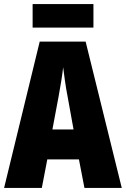

<svg xmlns="http://www.w3.org/2000/svg" viewBox="-20 -917 614 937"><path d="M392.1 0 365.2 -139.2H210.9L184.1 0H0L173.8 -713.9H397.9L574.2 0ZM338.9 -285.2 310.1 -444.8Q302.2 -484.9 297.1 -522Q292 -559.1 288.1 -588.9Q285.2 -560.5 279.3 -523.7Q273.4 -486.8 266.1 -446.8L235.8 -285.2ZM436 -897V-782.2H139.2V-897Z"/></svg>

Font: Open Sans Condensed ExtraBold
Style: Regular
Weight: 800
Width: 3
Designer: Monotype Design Team
Foundry: Monotype Imaging Inc.
Version: Version 3.000; ttfautohint (v1.8.4)